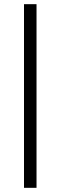

<svg xmlns="http://www.w3.org/2000/svg" viewBox="-20 -818 290 920"><path d="M155 82H95V-798H155Z"/></svg>

Font: Kaisei HarunoUmi
Style: Regular
Weight: 400
Designer: Font-Kai, 金井和夫
Foundry: KAZUO KANAI
Version: Version 5.003